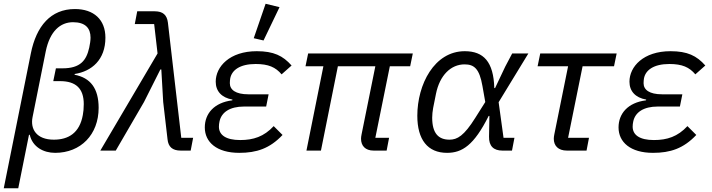

<svg xmlns="http://www.w3.org/2000/svg" viewBox="-24 -800 3781 1020"><path d="M-4 200H73L130 -84H134C149 -19 207 12 269 12C405 12 500 -85 500 -227C500 -331 456 -387 372 -403L373 -407C463 -421 536 -482 536 -600C536 -696 474 -752 374 -752C245 -752 169 -661 140 -517ZM259 -369H295C379 -369 421 -330 421 -247C421 -223 419 -206 416 -189C399 -94 340 -58 262 -58C170 -58 136 -114 149 -178L219 -527C241 -635 297 -682 364 -682C430 -682 457 -650 457 -600C457 -585 454 -565 450 -547C435 -479 403 -437 308 -437H273Z M813 -516 509 0H591L741 -258L828 -431H833L843 -258L866 -60C870 -20 892 0 936 0H989L1002 -68H939L868 -680C863 -720 842 -740 798 -740H705L692 -672H795Z M1461 -762 1387 -780 1324 -597 1376 -585ZM1430 -130C1378 -74 1322 -56 1252 -56C1176 -56 1139 -83 1139 -127C1139 -137 1140 -144 1142 -154C1152 -204 1198 -234 1272 -234H1390L1403 -299H1295C1228 -299 1197 -323 1197 -358C1197 -368 1198 -376 1199 -383C1207 -427 1250 -460 1334 -460C1402 -460 1440 -443 1472 -405L1525 -452C1479 -504 1430 -528 1340 -528C1196 -528 1122 -446 1122 -366C1122 -316 1153 -281 1211 -271L1210 -267C1114 -255 1064 -197 1064 -123C1064 -45 1127 12 1247 12C1339 12 1409 -11 1477 -83Z M2030 0 2043 -68H1970L2047 -448H2155L2169 -516H1613L1599 -448H1694L1604 0H1681L1771 -448H1970L1897 -87C1895 -77 1894 -70 1894 -63C1894 -26 1916 0 1961 0Z M2709 -68H2651L2625 -257L2783 -516H2697L2660 -446L2606 -332H2602C2598 -472 2545 -528 2445 -528C2283 -528 2193 -351 2193 -185C2193 -58 2248 12 2351 12C2431 12 2494 -28 2572 -184H2576L2574 -74C2573 -24 2598 0 2645 0H2696ZM2364 -58C2306 -58 2272 -91 2272 -175C2272 -191 2274 -209 2277 -226L2292 -301C2312 -401 2372 -458 2444 -458C2495 -458 2523 -435 2539 -343L2554 -258L2501 -174C2441 -78 2405 -58 2364 -58Z M3092 0 3105 -68H2994L3071 -448H3238L3252 -516H2846L2832 -448H2994L2921 -87C2919 -77 2918 -70 2918 -63C2918 -26 2941 0 2988 0Z M3628 -130C3576 -74 3520 -56 3450 -56C3374 -56 3337 -83 3337 -127C3337 -137 3338 -144 3340 -154C3350 -204 3396 -234 3470 -234H3588L3601 -299H3493C3426 -299 3395 -323 3395 -358C3395 -368 3396 -376 3397 -383C3405 -427 3448 -460 3532 -460C3600 -460 3638 -443 3670 -405L3723 -452C3677 -504 3628 -528 3538 -528C3394 -528 3320 -446 3320 -366C3320 -316 3351 -281 3409 -271L3408 -267C3312 -255 3262 -197 3262 -123C3262 -45 3325 12 3445 12C3537 12 3607 -11 3675 -83Z"/></svg>

Font: LVC Sans
Style: Italic
Weight: 400
Italic angle: -11.31°
Designer: Mike Abbink, Paul van der Laan, Pieter van Rosmalen
Foundry: Bold Monday
Version: Version 3.0